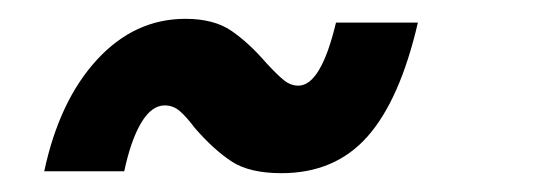

<svg xmlns="http://www.w3.org/2000/svg" viewBox="-20 -387 567 204"><path d="M187 -251Q178 -263 171 -269Q164 -275 155 -275Q141 -275 130 -256.5Q119 -238 112 -205H27Q43 -280 83 -323.5Q123 -367 177 -367Q207 -367 225.5 -354.5Q244 -342 263 -320Q275 -307 282 -301.5Q289 -296 297 -296Q321 -296 337 -363H424Q405 -281 370.5 -242Q336 -203 279 -203Q245 -203 226 -215.5Q207 -228 187 -251Z"/></svg>

Font: Open Sauce One ExtraBold Italic
Style: Regular
Weight: 800
Italic angle: -10°
Designer: Alfredo Marco Pradil
Foundry: Creative Sauce Fz LLC
Version: Version 1.477